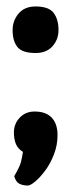

<svg xmlns="http://www.w3.org/2000/svg" viewBox="-20 -478 228 594"><path d="M66 96Q51 96 40 90.5Q29 85 24 67Q41 38 44.5 24.5Q48 11 51 -8Q35 -18 29 -33Q23 -48 23 -68Q23 -95 41 -114Q59 -133 87 -133Q122 -133 140 -114Q158 -95 158 -60Q158 -29 147 -0.5Q136 28 120 49.5Q104 71 89 83.5Q74 96 66 96ZM90 -314Q49 -314 34 -332.5Q19 -351 19 -385Q19 -414 37.5 -436Q56 -458 90 -458Q131 -458 146 -438Q161 -418 161 -385Q161 -356 142.5 -335Q124 -314 90 -314Z"/></svg>

Font: Yanone Kaffeesatz ExtraLight
Style: Bold
Weight: 700
Version: Version 2.003